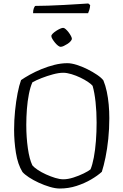

<svg xmlns="http://www.w3.org/2000/svg" viewBox="-20 -1083 709 1103"><path d="M323 0Q298 0 266 -9.5Q234 -19 202.5 -33.5Q171 -48 146 -64.5Q121 -81 109 -95Q82 -139 71.5 -205Q61 -271 61 -337Q61 -392 66.5 -446.5Q72 -501 81 -547Q90 -593 101 -623Q121 -637 151.5 -654Q182 -671 218.5 -686Q255 -701 293 -710.5Q331 -720 367 -720Q390 -720 420.5 -710.5Q451 -701 482 -685.5Q513 -670 538 -653Q563 -636 574 -621Q586 -592 593.5 -556.5Q601 -521 604.5 -482.5Q608 -444 608 -404Q608 -343 602 -285Q596 -227 586 -178.5Q576 -130 565 -96Q541 -74 503.5 -52Q466 -30 420 -15Q374 0 323 0ZM344 -53Q370 -53 401.5 -63Q433 -73 460.5 -86.5Q488 -100 500 -110Q511 -136 519 -178.5Q527 -221 531 -273Q535 -325 535 -379Q535 -441 529 -496.5Q523 -552 512 -590Q505 -599 486 -612Q467 -625 442 -637Q417 -649 390.5 -657Q364 -665 343 -665Q318 -665 284.5 -656Q251 -647 219 -634.5Q187 -622 166 -610Q154 -583 146 -542.5Q138 -502 134.5 -456Q131 -410 131 -365Q131 -295 140 -231.5Q149 -168 166 -133Q176 -121 197 -107Q218 -93 244.5 -81Q271 -69 297 -61Q323 -53 344 -53ZM328 -814Q322 -814 313 -821Q304 -828 295.5 -838.5Q287 -849 281 -859Q275 -869 275 -876Q275 -882 283 -890Q291 -898 302.5 -905.5Q314 -913 325 -918Q336 -923 343 -923Q349 -923 357.5 -915.5Q366 -908 374 -897.5Q382 -887 387.5 -876.5Q393 -866 393 -860Q393 -855 386 -846.5Q379 -838 368 -831Q357 -824 346.5 -819Q336 -814 328 -814ZM170 -1007Q170 -1024 174 -1034.5Q178 -1045 182 -1049Q212 -1049 256.5 -1050.5Q301 -1052 347.5 -1054.5Q394 -1057 432 -1059.5Q470 -1062 487 -1063L498 -1054Q497 -1038 493 -1025.5Q489 -1013 486 -1007Z"/></svg>

Font: Texturina Medium 12pt Thin
Style: Regular
Weight: 250
Version: Version 1.002